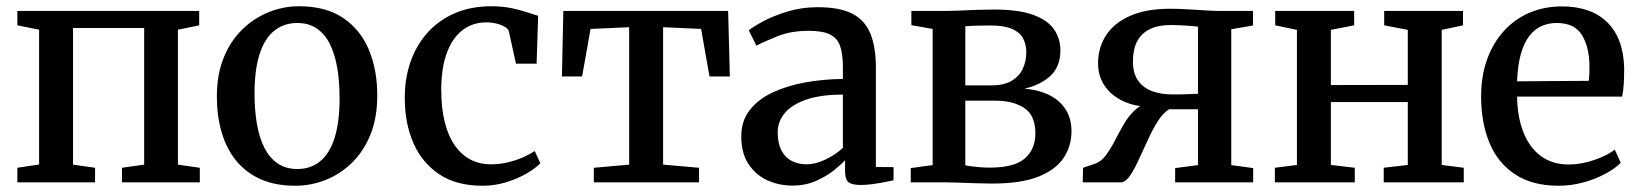

<svg xmlns="http://www.w3.org/2000/svg" viewBox="-20 -583 5244 614"><path d="M35.5 0V-46.5L105 -57V-488L35.5 -502V-548H617V-502L549 -488V-56.5L619 -46.5V0H370V-46.5L441 -56.5V-493.5H213.5V-56.5L284 -46.5V0Z M673.5 -274Q673.5 -344.5 695.2 -398.2Q717 -452 754.5 -488.5Q792 -525 839 -544Q886 -563 936 -563Q1022 -563 1077.5 -525.5Q1133 -488 1159.8 -423.5Q1186.5 -359 1186.5 -277.5Q1186.5 -207 1164.8 -153Q1143 -99 1105.5 -62.5Q1068 -26 1021 -7.5Q974 11 924 11Q859.5 11 812.2 -10.5Q765 -32 734.2 -70.5Q703.5 -109 688.5 -161Q673.5 -213 673.5 -274ZM931 -42.5Q974 -42.5 1004.2 -67.5Q1034.5 -92.5 1050.2 -142.8Q1066 -193 1066 -269Q1066 -320 1058.8 -364Q1051.5 -408 1035.8 -440.5Q1020 -473 994 -491.2Q968 -509.5 931 -509.5Q887.5 -509.5 856.8 -484.5Q826 -459.5 810 -409.5Q794 -359.5 794 -283Q794 -231 801.5 -187.2Q809 -143.5 825.2 -111Q841.5 -78.5 867.8 -60.5Q894 -42.5 931 -42.5Z M1523 11Q1440 11 1385 -25.5Q1330 -62 1302.2 -125.2Q1274.5 -188.5 1274.5 -268.5Q1274 -330 1292.2 -383.5Q1310.5 -437 1346 -477.2Q1381.5 -517.5 1433.2 -540.2Q1485 -563 1551.5 -563Q1586.5 -563 1615.2 -557Q1644 -551 1665.5 -543.8Q1687 -536.5 1701 -532.5L1696 -379.5H1630L1607.5 -481.5Q1606 -490 1595 -496.8Q1584 -503.5 1568.2 -507.5Q1552.5 -511.5 1534.5 -511.5Q1492.5 -511.5 1460.2 -487.5Q1428 -463.5 1409.8 -416Q1391.5 -368.5 1391 -297Q1391 -237 1402.5 -191.8Q1414 -146.5 1435.2 -116.8Q1456.5 -87 1485.5 -72.2Q1514.5 -57.5 1549 -57.5Q1578.5 -57.5 1605 -64Q1631.5 -70.5 1653.2 -80.2Q1675 -90 1690 -100L1708 -61Q1692 -44.5 1663.2 -27.8Q1634.5 -11 1598.2 0Q1562 11 1523 11Z M1879 0V-46.5L1992 -56.5V-496L1868.5 -490.5L1841.5 -338.5H1777L1781.5 -548H2308.5L2314 -338.5H2249L2222 -490.5L2100.5 -496V-56.5L2215.5 -46.5V0Z M2514 10.5Q2470.5 10.5 2433.2 -6.8Q2396 -24 2373.2 -59Q2350.5 -94 2350.5 -147Q2350.5 -196.5 2377.8 -231.2Q2405 -266 2451.2 -287.5Q2497.5 -309 2555.5 -319.5Q2613.5 -330 2675.5 -330.5V-368Q2675.5 -410.5 2666.5 -436Q2657.5 -461.5 2633.8 -473Q2610 -484.5 2566.5 -484.5Q2509.5 -484.5 2466.5 -467.2Q2423.5 -450 2399 -437L2374.5 -486Q2386 -496 2418.5 -513.8Q2451 -531.5 2497.2 -545.8Q2543.5 -560 2595 -560Q2664 -560 2704.5 -539.8Q2745 -519.5 2763 -476.5Q2781 -433.5 2781 -366V-49L2837.5 -48.5V-6.5Q2826.5 -4 2808.5 -0.5Q2790.5 3 2770.2 5.8Q2750 8.5 2732.5 8.5Q2705.5 8.5 2694 0.2Q2682.5 -8 2682.5 -37V-70.5Q2670.5 -57.5 2646.5 -38.2Q2622.5 -19 2589 -4.2Q2555.5 10.5 2514 10.5ZM2560 -57.5Q2587 -57.5 2619 -72.5Q2651 -87.5 2675.5 -110V-280.5Q2605.5 -280.5 2559.2 -264.8Q2513 -249 2490 -221.8Q2467 -194.5 2467 -159.5Q2467 -124.5 2479 -101.8Q2491 -79 2512.2 -68.2Q2533.5 -57.5 2560 -57.5Z M3153.5 4Q3130 4 3100.2 3Q3070.5 2 3043.2 1Q3016 0 2999 0H2892.5V-45.5L2962.5 -55V-490.5L2894.5 -502.5V-548H3006.5Q3023.5 -548 3049.5 -549.2Q3075.5 -550.5 3104.2 -551.5Q3133 -552.5 3158 -552.5Q3237.5 -552.5 3284 -535.5Q3330.5 -518.5 3350.8 -489Q3371 -459.5 3371 -421.5Q3371 -370 3339.2 -340.5Q3307.5 -311 3256 -299.5Q3303 -295.5 3336.5 -278.5Q3370 -261.5 3388.2 -232.5Q3406.5 -203.5 3406.5 -163Q3406.5 -116 3381.5 -78.2Q3356.5 -40.5 3301 -18.2Q3245.5 4 3153.5 4ZM3145.5 -47Q3224 -47 3257.5 -76.5Q3291 -106 3291 -156.5Q3291 -214.5 3255.2 -237.8Q3219.5 -261 3163.5 -261H3067V-54.5Q3074.5 -52.5 3087 -51Q3099.5 -49.5 3114.8 -48.2Q3130 -47 3145.5 -47ZM3067 -310H3151Q3191 -310 3215.5 -324.8Q3240 -339.5 3251 -363.8Q3262 -388 3262 -415.5Q3262 -441 3251.8 -460.2Q3241.5 -479.5 3216.5 -490.5Q3191.5 -501.5 3148 -501.5Q3127 -501.5 3106.2 -501Q3085.5 -500.5 3067 -499Z M3442.5 0 3443.5 -46.5 3479.5 -58.5Q3501 -65.5 3516.2 -86Q3531.5 -106.5 3545 -132.8Q3558.5 -159 3573.2 -184.8Q3588 -210.5 3607.8 -229.5Q3627.5 -248.5 3655.5 -253.5L3657 -241.5Q3610 -242 3572.5 -259.2Q3535 -276.5 3513.2 -307.8Q3491.5 -339 3491.5 -381Q3491.5 -430.5 3517 -470Q3542.5 -509.5 3593.8 -532.2Q3645 -555 3722 -555Q3749.5 -555 3779 -553.2Q3808.5 -551.5 3835.2 -549.8Q3862 -548 3879.5 -548H3987V-501.5L3917.5 -489.5V-55L3987.5 -45.5V0H3738V-45.5L3811 -55V-233.5H3718.5Q3699.5 -222 3683 -196Q3666.5 -170 3651.8 -138Q3637 -106 3623.2 -75.8Q3609.5 -45.5 3596 -24.5Q3582.5 -3.5 3567.5 0ZM3730 -281Q3743 -281 3758.5 -281.2Q3774 -281.5 3788.5 -282.2Q3803 -283 3811 -283V-497.5Q3802.5 -499 3787 -500.2Q3771.5 -501.5 3754.5 -502.2Q3737.5 -503 3724.5 -503Q3684 -503 3657 -489.8Q3630 -476.5 3616.5 -450.8Q3603 -425 3603 -387Q3603 -348 3619.8 -324.8Q3636.5 -301.5 3665.2 -291.2Q3694 -281 3730 -281Z M4057 0V-46.5L4127.5 -55.5V-487.5L4058 -502V-548H4310.5V-502L4236 -487.5V-311L4482 -311.5V-487.5L4406.5 -502V-548H4658.5V-502L4590.5 -487.5V-55.5L4661 -46.5V0H4405V-46.5L4482 -55.5V-256.5H4236V-55.5L4312.5 -46.5V0Z M4964.5 11Q4881 11 4825.8 -25Q4770.5 -61 4743.5 -125.5Q4716.5 -190 4716.5 -274Q4716.5 -340.5 4735.8 -393.5Q4755 -446.5 4789.8 -484.5Q4824.5 -522.5 4871.8 -542.5Q4919 -562.5 4974.5 -562.5Q5068 -562.5 5119.8 -511.8Q5171.5 -461 5174 -365.5Q5174 -335 5172.5 -312.8Q5171 -290.5 5167.5 -274H4831.5Q4832 -226.5 4842.8 -186.8Q4853.5 -147 4874.2 -118Q4895 -89 4925.5 -73Q4956 -57 4996.5 -57Q5037.5 -57 5079.5 -71.8Q5121.5 -86.5 5144 -104.5L5163 -62.5Q5145.5 -44.5 5114.2 -27.5Q5083 -10.5 5044 0.2Q5005 11 4964.5 11ZM4831.5 -323 5060.5 -324.5Q5062 -334 5062.5 -346.2Q5063 -358.5 5063 -368.5Q5063 -431.5 5039.2 -470.5Q5015.5 -509.5 4958.5 -509.5Q4932 -509.5 4909.5 -499.5Q4887 -489.5 4870.2 -467.5Q4853.5 -445.5 4843.5 -410Q4833.5 -374.5 4831.5 -323Z"/></svg>

Font: Merriweather 36pt Medium
Style: Regular
Weight: 500
Version: Version 2.100